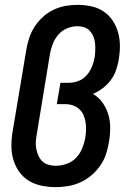

<svg xmlns="http://www.w3.org/2000/svg" viewBox="-20 -763 540 791"><path d="M210 8Q180 8 151 2Q122 -4 98.5 -18.5Q75 -33 59 -55.5Q43 -78 35 -105Q27 -132 27 -162Q27 -192 32 -221L88 -556Q92 -581 100 -605.5Q108 -630 122 -652Q136 -674 156 -692.5Q176 -711 200 -722.5Q224 -734 249.5 -738.5Q275 -743 299 -743Q328 -743 356 -737Q384 -731 406.5 -716Q429 -701 444 -678.5Q459 -656 466.5 -629.5Q474 -603 474 -574Q474 -545 469 -516Q465 -494 457.5 -472.5Q450 -451 436 -432.5Q422 -414 403 -399.5Q384 -385 363 -376Q387 -362 402.5 -340Q418 -318 426 -292Q434 -266 434 -237Q434 -208 429 -179Q425 -154 417 -129Q409 -104 393.5 -81.5Q378 -59 357 -41Q336 -23 311.5 -12Q287 -1 261 3.5Q235 8 210 8ZM210 -80Q232 -80 254.5 -88Q277 -96 293 -112.5Q309 -129 318 -150.5Q327 -172 331 -194Q334 -211 334.5 -227.5Q335 -244 332.5 -259.5Q330 -275 324 -289Q318 -303 306.5 -313.5Q295 -324 280 -329Q265 -334 249 -334H214L229 -422H264Q284 -422 303.5 -429.5Q323 -437 337 -453Q351 -469 359 -488.5Q367 -508 370 -527Q372 -542 372.5 -557Q373 -572 371.5 -586Q370 -600 364.5 -613Q359 -626 350 -636Q341 -646 327.5 -650.5Q314 -655 299 -655Q278 -655 257 -646.5Q236 -638 221 -621Q206 -604 198 -583.5Q190 -563 186 -542L131 -207Q128 -192 127.5 -176.5Q127 -161 130 -147Q133 -133 139 -120Q145 -107 155.5 -97.5Q166 -88 180.5 -84Q195 -80 210 -80Z"/></svg>

Font: Iosevka Term Curly SmBd Obl
Style: Regular
Weight: 600
Italic angle: -9°
Designer: Belleve Invis
Foundry: Belleve Invis
Version: Version 32.3.0